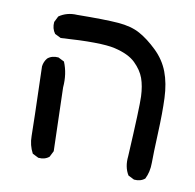

<svg xmlns="http://www.w3.org/2000/svg" viewBox="-62 -429 623 614"><g transform="rotate(10 250.0 -122.0)"><path d="M411.1 121.1 391.6 111.3Q376 85.9 379.9 50.8Q388.7 -111.3 387.2 -145Q385.7 -178.7 377 -203.1Q368.2 -227.5 345.7 -249.5Q323.2 -271.5 277.3 -282.2Q231.4 -293 101.6 -284.2L82 -293.9Q70.3 -309.6 72.3 -331.1L82 -350.6Q107.4 -368.2 140.6 -366.2Q231.4 -367.2 274.4 -363.8Q317.4 -360.4 345.7 -344.7Q374 -329.1 403.3 -300.8Q432.6 -272.5 446.3 -236.3Q460 -200.2 461.9 -152.8Q463.9 -105.5 460.9 -38.1Q458 29.3 458 58.6Q458 87.9 446.3 111.3Q432.6 123 411.1 121.1ZM97.7 105.5 78.1 95.7Q64.5 70.3 64.5 40.5Q64.5 10.7 58.6 -184.6Q60.5 -200.2 70.3 -211.9Q84 -223.6 105.5 -221.7L125 -211.9Q140.6 -174.8 136.7 -129.9L142.6 76.2L132.8 95.7Q119.1 107.4 97.7 105.5Z"/></g></svg>

Font: JasonHandwriting1
Style: Regular
Weight: 400
Version: Version 1.48.20